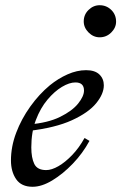

<svg xmlns="http://www.w3.org/2000/svg" viewBox="-20 -708 465 736"><path d="M105 8Q62 8 42 -21Q22 -50 22 -93Q22 -146 42 -199Q62 -252 96 -299.5Q130 -347 171 -381Q203 -407 239 -423Q275 -439 310 -439Q344 -439 361 -422.5Q378 -406 378 -381Q378 -348 348.5 -312Q319 -276 255.5 -247Q192 -218 89 -206L92 -231Q164 -237 210.5 -260Q257 -283 279.5 -311Q302 -339 302 -361Q302 -392 269 -392Q246 -392 217.5 -375Q189 -358 162 -326Q135 -294 117.5 -248Q100 -202 100 -143Q100 -103 111.5 -79.5Q123 -56 157 -56Q178 -56 204 -71Q230 -86 256.5 -113.5Q283 -141 304 -179L323 -168Q297 -120 259 -80.5Q221 -41 180.5 -16.5Q140 8 105 8ZM362 -565Q338 -565 319.5 -583.5Q301 -602 301 -626Q301 -652 319.5 -670Q338 -688 362 -688Q388 -688 406.5 -670Q425 -652 425 -625Q425 -602 406.5 -583.5Q388 -565 362 -565Z"/></svg>

Font: Ibarra Real Nova Medium
Style: Italic
Weight: 500
Italic angle: -22°
Designer: Jose Maria Ribagorda & Octavio Pardo
Foundry: Octavio Pardo
Version: Version 2.000